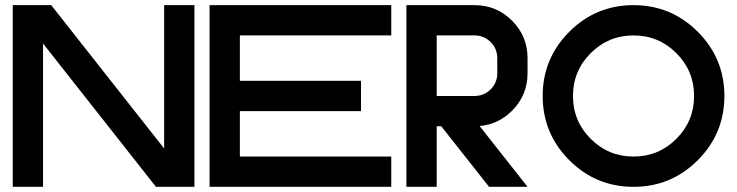

<svg xmlns="http://www.w3.org/2000/svg" viewBox="-20 -723 2852 743"><path d="M146.5 -554.7V0H29.3V-703.1H178.2L615.2 -148.4V-703.1H732.4V0H583.5Z M1494.1 -703.1V-585.9H908.2V-410.2H1377V-293H908.2V-117.2H1494.1V0H791V-703.1Z M1816.4 -703.1Q1901.4 -703.1 1961.4 -643.1Q2021.5 -583 2021.5 -498V-439.5Q2021.5 -354.5 1961.4 -294.4Q1908.2 -241.2 1835.9 -235.4L2021.5 0H1872.6L1687.5 -234.4H1669.9V0H1552.7V-703.1ZM1904.3 -498Q1904.3 -534.7 1878.7 -560.3Q1853 -585.9 1816.4 -585.9H1669.9V-351.6H1816.4Q1853 -351.6 1878.7 -377.2Q1904.3 -402.8 1904.3 -439.5Z M2431.6 0Q2286.1 0 2183.1 -103Q2080.1 -206.1 2080.1 -351.6Q2080.1 -497.1 2183.1 -600.1Q2286.1 -703.1 2431.6 -703.1Q2577.1 -703.1 2680.2 -600.1Q2783.2 -497.1 2783.2 -351.6Q2783.2 -206.1 2680.2 -103Q2577.1 0 2431.6 0ZM2431.6 -117.2Q2528.8 -117.2 2597.4 -185.8Q2666 -254.4 2666 -351.6Q2666 -448.7 2597.4 -517.3Q2528.8 -585.9 2431.6 -585.9Q2334.5 -585.9 2265.9 -517.3Q2197.3 -448.7 2197.3 -351.6Q2197.3 -254.4 2265.9 -185.8Q2334.5 -117.2 2431.6 -117.2Z"/></svg>

Font: Gerhaus
Style: Regular
Weight: 400
Designer: GGBotNet
Foundry: GGBotNet
Version: 1.01